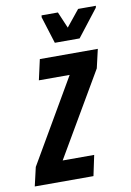

<svg xmlns="http://www.w3.org/2000/svg" viewBox="-106 -736 535 786"><g transform="rotate(-10 161.5 -342.5)"><path d="M-26 0 -8 -78 194 -425H66L85 -510H326L308 -432L105 -85H236L218 0ZM157 -565 122 -677 123 -685H191L220 -617L275 -685H349L347 -677L260 -565Z"/></g></svg>

Font: Saira Ultra Condensed
Style: Bold Italic
Weight: 700
Width: 1
Italic angle: -12°
Designer: Hector Gatti with collaboration of the Omnibus-Type team
Foundry: Omnibus-Type
Version: Version 1.001; ttfautohint (v1.8)